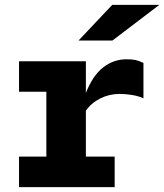

<svg xmlns="http://www.w3.org/2000/svg" viewBox="-20 -767 673 787"><path d="M58 0V-125H170V-391H58V-516H332V-386Q360 -457 402.5 -490.5Q445 -524 499 -524Q522 -524 535.5 -521Q549 -518 568 -509V-364Q549 -373 522.5 -377.5Q496 -382 470 -382Q428 -382 391 -363.5Q354 -345 332 -313V-125H450V0ZM302 -601 440 -747H633L441 -601Z"/></svg>

Font: Red Hat Mono
Style: Regular
Weight: 300
Monospace: yes
Designer: Pentagram, MCKL
Foundry: Pentagram, MCKL
Version: Version 1.023